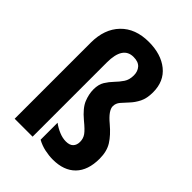

<svg xmlns="http://www.w3.org/2000/svg" viewBox="-224 -869 984 984"><g transform="rotate(45 268.0 -377.5)"><path d="M462 -597Q462 -553 447.5 -524.5Q433 -496 414 -476Q395 -456 380.5 -439Q366 -422 366 -401Q366 -370 419 -326Q464 -288 486.5 -252Q509 -216 509 -163Q509 -79 465.5 -34.5Q422 10 342 10Q314 10 283.5 3.5Q253 -3 226 -18V-141Q249 -124 274.5 -113.5Q300 -103 324 -103Q351 -103 364 -116.5Q377 -130 377 -153Q377 -177 364 -195.5Q351 -214 313 -245Q264 -286 249.5 -322Q235 -358 235 -392Q235 -428 249.5 -451.5Q264 -475 283 -494.5Q302 -514 316.5 -535.5Q331 -557 331 -589Q331 -618 314.5 -636.5Q298 -655 263 -655Q186 -655 186 -538V0H56V-551Q56 -650 111.5 -707.5Q167 -765 264 -765Q353 -765 407.5 -721Q462 -677 462 -597Z"/></g></svg>

Font: Noto Sans Arabic ExtCond
Style: Bold
Weight: 700
Width: 2
Designer: Monotype Design Team, Nadine Chahine, Nizar Qandah and Khaled Hosny
Foundry: Monotype Imaging Inc.
Version: Version 2.012; ttfautohint (v1.8.4.7-5d5b)